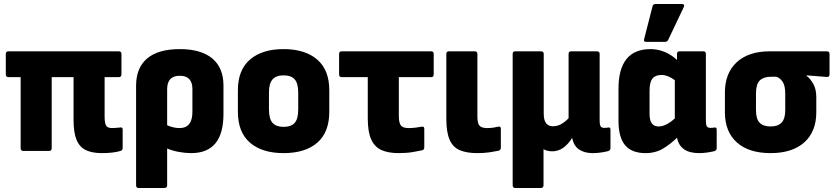

<svg xmlns="http://www.w3.org/2000/svg" viewBox="-20 -753 4163 958"><path d="M488 11Q441 11 409.5 -3.5Q378 -18 362.5 -54Q347 -90 347 -154V-368H238V-14Q238 0 225 0H96Q83 0 83 -14V-368H23Q9 -368 9 -382V-484Q9 -497 23 -497H572Q586 -497 586 -484V-382Q586 -368 572 -368H502V-170Q502 -140 509 -127Q516 -114 539 -114Q549 -114 559 -115Q569 -116 581 -117Q592 -119 592 -106V-15Q592 -3 582 0Q545 11 488 11Z M671 185Q659 185 659 171V-325Q659 -415 714.5 -461.5Q770 -508 877 -508Q983 -508 1039 -461.5Q1095 -415 1095 -326V-184Q1095 11 934 11Q904 11 872 5Q840 -1 814 -12V171Q814 185 800 185ZM814 -308V-128Q846 -114 876 -114Q940 -114 940 -195V-309Q940 -375 877 -375Q814 -375 814 -308Z M1395 11Q1288 11 1227.5 -41Q1167 -93 1167 -195V-303Q1167 -404 1227.5 -456Q1288 -508 1395 -508Q1502 -508 1562.5 -456Q1623 -404 1623 -303V-195Q1623 -93 1563 -41Q1503 11 1395 11ZM1395 -120Q1433 -120 1450.5 -140Q1468 -160 1468 -207V-291Q1468 -337 1450.5 -357Q1433 -377 1395 -377Q1358 -377 1340 -357Q1322 -337 1322 -291V-207Q1322 -160 1340 -140Q1358 -120 1395 -120Z M1969 11Q1918 11 1884 -4Q1850 -19 1832.5 -56.5Q1815 -94 1815 -163V-368H1686Q1672 -368 1672 -382V-484Q1672 -497 1686 -497H2131Q2144 -497 2144 -484V-382Q2144 -368 2131 -368H1970V-174Q1970 -142 1979.5 -128Q1989 -114 2019 -114Q2039 -114 2056 -116.5Q2073 -119 2085 -121Q2097 -123 2097 -110V-18Q2097 -5 2086 -3Q2068 1 2038 6Q2008 11 1969 11Z M2361 11Q2309 11 2274.5 -3.5Q2240 -18 2223.5 -55.5Q2207 -93 2207 -160V-484Q2207 -497 2220 -497H2348Q2362 -497 2362 -484V-172Q2362 -139 2372 -126.5Q2382 -114 2411 -114Q2426 -114 2440.5 -116Q2455 -118 2467 -121Q2479 -124 2479 -110V-16Q2479 -5 2468 -1Q2449 3 2422.5 7Q2396 11 2361 11Z M2551 185Q2538 185 2538 171V-484Q2538 -497 2551 -497H2679Q2693 -497 2693 -484V-185Q2693 -123 2739 -123Q2761 -123 2780.5 -134Q2800 -145 2817 -163V-484Q2817 -497 2830 -497H2958Q2972 -497 2972 -484V-153Q2972 -130 2977 -122.5Q2982 -115 2995 -115Q3001 -115 3005.5 -115.5Q3010 -116 3016 -117Q3026 -118 3026 -106V-13Q3026 -1 3010 2Q2994 6 2974.5 8.5Q2955 11 2937 11Q2898 11 2871 -6Q2844 -23 2835 -63L2834 -64Q2815 -33 2790 -15.5Q2765 2 2736 2Q2709 2 2692 -9V171Q2692 185 2678 185Z M3201 11Q3132 11 3099 -28.5Q3066 -68 3066 -150V-310Q3066 -508 3226 -508Q3262 -508 3296 -494Q3330 -480 3358 -454V-484Q3358 -497 3371 -497H3489Q3502 -497 3502 -484V-153Q3502 -130 3507 -122.5Q3512 -115 3525 -115Q3531 -115 3536 -115.5Q3541 -116 3546 -117Q3556 -118 3556 -106V-13Q3556 -1 3541 2Q3524 6 3505 8.5Q3486 11 3468 11Q3373 11 3358 -66Q3327 -35 3289 -12Q3251 11 3201 11ZM3221 -184Q3221 -122 3266 -122Q3303 -122 3347 -162V-353Q3312 -379 3281 -379Q3250 -379 3235.5 -361Q3221 -343 3221 -301ZM3204 -544Q3190 -544 3194 -558L3236 -722Q3238 -733 3252 -733H3382Q3399 -733 3391 -716L3314 -554Q3309 -544 3297 -544Z M3825 11Q3716 11 3656.5 -42.5Q3597 -96 3597 -193V-291Q3597 -388 3656 -442.5Q3715 -497 3821 -497H4105Q4119 -497 4119 -484V-382Q4119 -368 4105 -369L4005 -377V-374Q4023 -361 4038 -334.5Q4053 -308 4053 -268V-193Q4053 -96 3993 -42.5Q3933 11 3825 11ZM3825 -122Q3861 -122 3879.5 -141Q3898 -160 3898 -203V-284Q3898 -326 3885 -345Q3872 -364 3854 -370H3826Q3790 -370 3771 -351.5Q3752 -333 3752 -286V-203Q3752 -160 3770 -141Q3788 -122 3825 -122Z"/></svg>

Font: Sofia Sans Semi Condensed Black
Style: Regular
Weight: 900
Designer: Botio Nikoltchev, Ani Petrova
Foundry: lettersoup
Version: Version 4.100; ttfautohint (v1.8.4.7-5d5b)